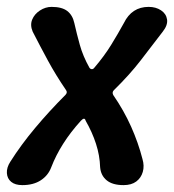

<svg xmlns="http://www.w3.org/2000/svg" viewBox="-31 -529 506 558"><path d="M34 9Q13 9 1.5 -0.5Q-10 -10 -11 -26Q-12 -42 -1 -59Q30 -108 71 -157Q112 -206 159 -253Q166 -260 161 -267Q131 -311 108.5 -352.5Q86 -394 64 -437Q56 -456 62.5 -472Q69 -488 85 -498.5Q101 -509 119 -509Q149 -509 164.5 -497Q180 -485 185 -462Q192 -431 201 -398.5Q210 -366 229 -332Q232 -328 236 -328Q240 -328 243 -332Q272 -366 292 -398.5Q312 -431 329 -462Q352 -509 401 -509Q422 -509 437 -499Q452 -489 454.5 -472.5Q457 -456 442 -437Q410 -395 377.5 -353Q345 -311 300 -267Q294 -261 298 -253Q329 -208 350 -161Q371 -114 383 -67Q389 -47 384 -29.5Q379 -12 365 -1.5Q351 9 328 9Q296 9 279 -5Q262 -19 260 -43Q259 -77 248 -111Q237 -145 218 -178Q215 -190 204 -178Q174 -145 152.5 -111Q131 -77 118 -43Q109 -19 87.5 -5Q66 9 34 9Z"/></svg>

Font: Winky Sans Medium
Style: Italic
Weight: 500
Italic angle: -8.97852°
Designer: Simon Atzbach
Foundry: typofactur
Version: Version 1.205